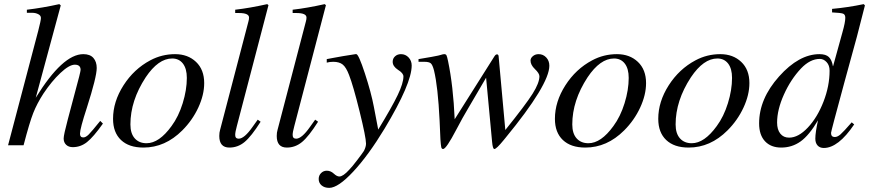

<svg xmlns="http://www.w3.org/2000/svg" viewBox="-20 -703 4205 929"><path d="M465 -118 478 -105Q432 -40 401 -15.5Q370 9 332 9Q312 9 300 -2.5Q288 -14 288 -33Q288 -50 308 -125L363 -332Q370 -360 370 -365Q370 -390 342 -390Q315 -390 272.5 -350Q230 -310 190 -250Q159 -202 141 -156.5Q123 -111 94 0H19L165 -554Q178 -604 178 -616Q178 -628 165 -634.5Q152 -641 137 -641H110V-656Q186 -665 267 -683L274 -677L153 -230Q283 -441 383 -441Q416 -441 432 -422.5Q448 -404 448 -374Q448 -331 400 -181Q367 -80 367 -56Q367 -38 383 -38Q395 -38 409.5 -52.5Q424 -67 465 -118Z M968 -301Q968 -244 939.5 -182.5Q911 -121 862 -72Q779 11 674 11Q604 11 565.5 -25.5Q527 -62 527 -128Q527 -211 577.5 -290Q628 -369 707 -411Q763 -441 827 -441Q889 -441 928.5 -403.5Q968 -366 968 -301ZM884 -326Q884 -371 865 -395.5Q846 -420 813 -420Q746 -420 685 -329Q611 -216 611 -101Q611 -57 632 -33.5Q653 -10 689 -10Q750 -10 810 -93Q844 -139 864 -203.5Q884 -268 884 -326Z M1279 -678 1126 -93Q1118 -64 1118 -50Q1118 -32 1135 -32Q1162 -32 1202 -89L1227 -124L1241 -114Q1196 -43 1163.5 -16Q1131 11 1090 11Q1041 11 1041 -45Q1041 -62 1045 -75L1182 -599Q1185 -609 1185 -618Q1185 -640 1136 -640H1118V-656Q1188 -664 1273 -683Z M1557 -678 1404 -93Q1396 -64 1396 -50Q1396 -32 1413 -32Q1440 -32 1480 -89L1505 -124L1519 -114Q1474 -43 1441.5 -16Q1409 11 1368 11Q1319 11 1319 -45Q1319 -62 1323 -75L1460 -599Q1463 -609 1463 -618Q1463 -640 1414 -640H1396V-656Q1466 -664 1551 -683Z M1789 -186 1810 -76Q1877 -186 1904.5 -243.5Q1932 -301 1932 -333Q1932 -349 1906 -365Q1880 -382 1880 -404Q1880 -420 1891.5 -430.5Q1903 -441 1920 -441Q1942 -441 1957 -425Q1972 -409 1972 -386Q1972 -299 1841 -81Q1763 48 1689.5 127Q1616 206 1573 206Q1550 206 1536 194Q1522 182 1522 163Q1522 146 1533.5 134.5Q1545 123 1561 123Q1580 123 1595 137Q1610 151 1622 151Q1640 151 1670 118Q1683 105 1708.5 71.5Q1734 38 1741 27Q1751 7 1751 -8Q1751 -38 1720 -163.5Q1689 -289 1669 -340Q1655 -377 1638.5 -390.5Q1622 -404 1592 -404Q1576 -404 1561 -400V-417Q1583 -421 1593 -423Q1634 -431 1700 -441H1704Q1715 -441 1745.5 -348Q1776 -255 1789 -186Z M2393 -426 2425 -74Q2524 -197 2557 -249.5Q2590 -302 2590 -334Q2590 -348 2568 -369Q2547 -389 2547 -410Q2547 -422 2558.5 -431.5Q2570 -441 2586 -441Q2608 -441 2623 -425Q2638 -409 2638 -385Q2638 -294 2426 -36L2417 -25Q2382 18 2372 18Q2364 18 2361 -17L2332 -327L2243 -175Q2220 -137 2188 -76Q2139 18 2124 18Q2117 18 2115 9Q2113 0 2111 -29L2107 -120Q2099 -284 2080 -362Q2073 -389 2064.5 -396.5Q2056 -404 2033 -404H2005V-417Q2084 -430 2100 -434Q2105 -435 2111.5 -437Q2118 -439 2122 -440Q2126 -441 2129 -441Q2137 -441 2140 -436Q2143 -431 2148 -407Q2173 -287 2180 -126L2372 -430Q2378 -440 2385 -440Q2393 -440 2393 -426Z M3106 -301Q3106 -244 3077.5 -182.5Q3049 -121 3000 -72Q2917 11 2812 11Q2742 11 2703.5 -25.5Q2665 -62 2665 -128Q2665 -211 2715.5 -290Q2766 -369 2845 -411Q2901 -441 2965 -441Q3027 -441 3066.5 -403.5Q3106 -366 3106 -301ZM3022 -326Q3022 -371 3003 -395.5Q2984 -420 2951 -420Q2884 -420 2823 -329Q2749 -216 2749 -101Q2749 -57 2770 -33.5Q2791 -10 2827 -10Q2888 -10 2948 -93Q2982 -139 3002 -203.5Q3022 -268 3022 -326Z M3606 -301Q3606 -244 3577.5 -182.5Q3549 -121 3500 -72Q3417 11 3312 11Q3242 11 3203.5 -25.5Q3165 -62 3165 -128Q3165 -211 3215.5 -290Q3266 -369 3345 -411Q3401 -441 3465 -441Q3527 -441 3566.5 -403.5Q3606 -366 3606 -301ZM3522 -326Q3522 -371 3503 -395.5Q3484 -420 3451 -420Q3384 -420 3323 -329Q3249 -216 3249 -101Q3249 -57 3270 -33.5Q3291 -10 3327 -10Q3388 -10 3448 -93Q3482 -139 3502 -203.5Q3522 -268 3522 -326Z M4159 -683 4165 -677 4126 -525 4066 -306Q4001 -67 4001 -60Q4001 -40 4019 -40Q4032 -40 4046.5 -52.5Q4061 -65 4101 -111L4113 -101Q4036 13 3966 13Q3947 13 3936 1Q3925 -11 3925 -32Q3925 -62 3938 -121Q3895 -48 3853.5 -18.5Q3812 11 3760 11Q3710 11 3681.5 -19.5Q3653 -50 3653 -106Q3653 -225 3749.5 -333Q3846 -441 3945 -441Q3976 -441 3990.5 -427Q4005 -413 4010 -383H4011L4056 -546Q4070 -595 4070 -617Q4070 -633 4059 -637Q4048 -641 4006 -643V-660Q4083 -667 4159 -683ZM3994 -361Q3994 -387 3979.5 -402.5Q3965 -418 3947 -418Q3900 -418 3856 -372Q3806 -319 3773 -245.5Q3740 -172 3740 -110Q3740 -76 3755.5 -56.5Q3771 -37 3798 -37Q3843 -37 3889 -86Q3935 -135 3964.5 -211Q3994 -287 3994 -361Z"/></svg>

Font: STIX
Style: Italic
Weight: 400
Italic angle: -16.33°
Designer: MicroPress Inc., with final additions and corrections provided by Coen Hoffman, Elsevier (retired)
Version: Version 1.1.1